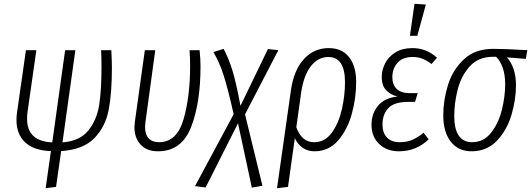

<svg xmlns="http://www.w3.org/2000/svg" viewBox="-20 -788 2805 1014"><path d="M303 10 276 199 221 206 249 10Q159 7 113 -36Q67 -79 67 -155Q67 -174 70 -195L117 -523H172L125 -194Q123 -182 123 -160Q123 -42 256 -36L324 -523H378L310 -36Q402 -43 447 -99.5Q492 -156 504 -235Q516 -314 516 -431Q516 -487 514 -523H568Q571 -457 571 -431Q571 -297 554 -208Q537 -119 478.5 -58.5Q420 2 303 10Z M1039 -439Q1039 -244 989 -116.5Q939 11 815 11Q755 11 722.5 -24.5Q690 -60 690 -116Q690 -125 692 -143L745 -523H800L748 -142Q746 -124 746 -117Q746 -78 765 -57.5Q784 -37 820 -37Q914 -37 949 -157Q984 -277 984 -438Q984 -484 981 -523H1034Q1039 -476 1039 -439Z M1274 -184 1366 193 1310 203 1237 -137 1066 202 1010 195 1214 -185Q1182 -326 1160 -393.5Q1138 -461 1107 -513L1161 -530Q1188 -479 1207.5 -416Q1227 -353 1250 -229L1395 -529L1450 -523Z M1861 -354Q1861 -271 1838 -187Q1815 -103 1765.5 -46Q1716 11 1641 11Q1605 11 1578.5 -7.5Q1552 -26 1537 -58L1501 199L1443 206L1516 -308Q1531 -417 1584.5 -475.5Q1638 -534 1716 -534Q1786 -534 1823.5 -486.5Q1861 -439 1861 -354ZM1802 -354Q1802 -487 1714 -487Q1659 -487 1621 -437.5Q1583 -388 1570 -296L1545 -116Q1573 -37 1639 -37Q1696 -37 1732.5 -87.5Q1769 -138 1785.5 -211Q1802 -284 1802 -354Z M1942 -129Q1942 -188 1976.5 -229.5Q2011 -271 2079 -278Q2039 -289 2017.5 -313.5Q1996 -338 1996 -381Q1996 -418 2014 -453.5Q2032 -489 2068.5 -511.5Q2105 -534 2158 -534Q2232 -534 2288 -483L2259 -450Q2235 -468 2212 -477.5Q2189 -487 2159 -487Q2106 -487 2079 -456Q2052 -425 2052 -381Q2052 -341 2075 -318.5Q2098 -296 2144 -296H2186L2172 -250H2135Q2062 -250 2031 -217Q2000 -184 2000 -130Q2000 -86 2024 -61.5Q2048 -37 2091 -37Q2128 -37 2156.5 -49Q2185 -61 2217 -87L2244 -52Q2178 11 2087 11Q2023 11 1982.5 -27.5Q1942 -66 1942 -129ZM2169 -768 2229 -764 2184 -599H2145Z M2321 -180Q2321 -258 2345.5 -338Q2370 -418 2429 -474Q2488 -530 2585 -530Q2646 -530 2765 -523L2757 -477L2657 -485Q2679 -462 2692 -424Q2705 -386 2705 -339Q2705 -261 2681 -180.5Q2657 -100 2604 -44.5Q2551 11 2471 11Q2400 11 2360.5 -40Q2321 -91 2321 -180ZM2648 -342Q2648 -393 2635 -430Q2622 -467 2600 -488H2583Q2506 -488 2460.5 -437Q2415 -386 2397 -314.5Q2379 -243 2379 -175Q2379 -106 2403 -71.5Q2427 -37 2473 -37Q2534 -37 2573.5 -87Q2613 -137 2630.5 -208Q2648 -279 2648 -342Z"/></svg>

Font: Fira Sans Extra Condensed Light
Style: Italic
Weight: 300
Width: 3
Italic angle: -8°
Designer: Carrois Corporate & Edenspiekermann AG
Foundry: Carrois Corporate GbR & Edenspiekermann AG
Version: Version 4.203